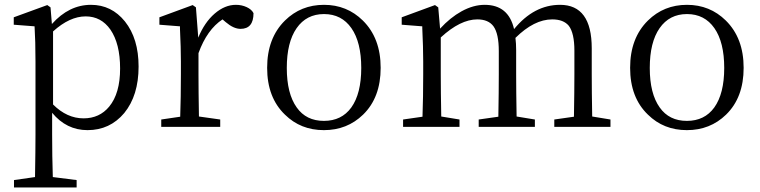

<svg xmlns="http://www.w3.org/2000/svg" viewBox="-20 -536 3212 811"><path d="M39.1 255.9V224.6L127.9 211.9Q129.9 94.7 129.9 33.2V-275.4Q129.9 -363.3 126 -424.8L38.1 -431.6V-462.9L179.7 -514.6L193.4 -504.9L199.2 -434.6Q271.5 -515.6 364.3 -515.6Q451.2 -515.6 507.8 -445.3Q565.4 -373 565.4 -254.9Q565.4 -132.8 504.9 -58.6Q444.3 13.7 349.6 13.7Q260.7 13.7 200.2 -59.6V31.2Q200.2 123 203.1 211.9L303.7 224.6V255.9ZM333 -36.1Q400.4 -36.1 441.4 -85.9Q487.3 -141.6 487.3 -246.6Q487.3 -351.6 446.3 -411.1Q407.2 -466.8 341.8 -466.8Q274.4 -466.8 204.1 -403.3V-94.7Q262.7 -36.1 333 -36.1Z M661.1 0V-31.2L741.2 -43Q744.1 -125 744.1 -222.7V-276.4Q744.1 -334 740.2 -414.1Q740.2 -420.9 740.2 -424.8L653.3 -431.6V-462.9L793.9 -514.6L807.6 -504.9L817.4 -377Q843.8 -441.4 886.7 -478.5Q929.7 -515.6 976.6 -515.6Q1001 -515.6 1022 -505.9Q1043 -496.1 1050.8 -480.5Q1050.8 -414.1 996.1 -414.1Q966.8 -414.1 933.6 -442.4L919.9 -454.1Q854.5 -411.1 818.4 -311.5V-222.7Q818.4 -153.3 820.3 -43.9L910.2 -31.2V0Z M1183.6 -51.8Q1108.4 -124 1108.4 -249.5Q1108.4 -375 1183.6 -449.2Q1251 -515.6 1348.6 -515.6Q1445.3 -515.6 1512.7 -449.2Q1587.9 -375 1587.9 -249.5Q1587.9 -124 1513.7 -51.8Q1446.3 13.7 1348.1 13.7Q1250 13.7 1183.6 -51.8ZM1463.9 -82Q1505.9 -140.6 1505.9 -249Q1505.9 -357.4 1464.4 -417Q1422.9 -476.6 1348.6 -476.6Q1274.4 -476.6 1232.9 -417Q1191.4 -357.4 1191.4 -249Q1191.4 -140.6 1233.4 -82Q1273.4 -25.4 1348.1 -25.4Q1422.9 -25.4 1463.9 -82Z M1682.6 0V-31.2L1764.6 -43Q1767.6 -125 1767.6 -222.7V-276.4Q1767.6 -335 1763.7 -417Q1763.7 -421.9 1763.7 -424.8L1676.8 -431.6V-462.9L1817.4 -514.6L1831.1 -504.9L1838.9 -415Q1881.8 -461.9 1929.7 -488.3Q1979.5 -515.6 2027.3 -515.6Q2127.9 -515.6 2151.4 -413.1Q2235.4 -515.6 2345.7 -515.6Q2479.5 -515.6 2479.5 -332V-222.7Q2479.5 -151.4 2481.4 -43.9L2558.6 -31.2V0H2321.3V-31.2L2404.3 -43Q2406.2 -152.3 2406.2 -222.7V-322.3Q2406.2 -395.5 2382.8 -426.8Q2360.4 -454.1 2312.5 -454.1Q2236.3 -454.1 2157.2 -376Q2160.2 -352.5 2160.2 -324.2V-222.7Q2160.2 -151.4 2162.1 -43.9L2239.3 -31.2V0H2002V-31.2L2085 -43Q2086.9 -150.4 2086.9 -222.7V-320.3Q2086.9 -393.6 2064.5 -424.8Q2043 -454.1 1996.1 -454.1Q1924.8 -454.1 1841.8 -377.9V-222.7Q1841.8 -151.4 1843.8 -43.9L1920.9 -31.2V0Z M2716.8 -51.8Q2641.6 -124 2641.6 -249.5Q2641.6 -375 2716.8 -449.2Q2784.2 -515.6 2881.8 -515.6Q2978.5 -515.6 3045.9 -449.2Q3121.1 -375 3121.1 -249.5Q3121.1 -124 3046.9 -51.8Q2979.5 13.7 2881.3 13.7Q2783.2 13.7 2716.8 -51.8ZM2997.1 -82Q3039.1 -140.6 3039.1 -249Q3039.1 -357.4 2997.6 -417Q2956.1 -476.6 2881.8 -476.6Q2807.6 -476.6 2766.1 -417Q2724.6 -357.4 2724.6 -249Q2724.6 -140.6 2766.6 -82Q2806.6 -25.4 2881.3 -25.4Q2956.1 -25.4 2997.1 -82Z"/></svg>

Font: Bpmf Zihi Only R
Style: R
Weight: 400
Foundry: But Ko
Version: Version 1.320